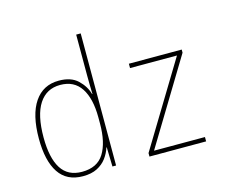

<svg xmlns="http://www.w3.org/2000/svg" viewBox="-106 -909 1272 1067"><g transform="rotate(-15 530.0 -375.0)"><path d="M247 10Q154 10 108.5 -58.5Q63 -127 63 -255Q63 -392 112.5 -465Q162 -538 253 -538Q323 -538 361.5 -501.5Q400 -465 413 -418H415Q413 -477 413 -527V-760H439V0H418L415 -111H413Q403 -79 382.5 -51.5Q362 -24 329 -7Q296 10 247 10ZM248 -15Q336 -15 374.5 -77Q413 -139 413 -248V-284Q413 -392 373.5 -452.5Q334 -513 254 -513Q175 -513 132.5 -448Q90 -383 90 -255Q90 -137 128.5 -76Q167 -15 248 -15ZM631 0V-20L924 -503H654V-528H958V-510L664 -25H957V0Z"/></g></svg>

Font: Noto Sans Mono Condensed Thin
Style: Regular
Weight: 100
Width: 3
Designer: Monotype Design Team
Foundry: Monotype Imaging Inc.
Version: Version 2.014; ttfautohint (v1.8.4.7-5d5b)